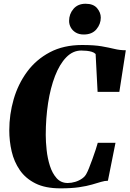

<svg xmlns="http://www.w3.org/2000/svg" viewBox="-20 -993 691 1024"><path d="M302 11.5Q221.5 11.5 168.8 -15Q116 -41.5 85.5 -86Q55 -130.5 42.2 -185.5Q29.5 -240.5 29.5 -298Q29.5 -383 53 -464Q76.5 -545 124.5 -610.2Q172.5 -675.5 245.8 -714.2Q319 -753 418 -753Q483 -753 522.5 -746Q562 -739 590.8 -732Q619.5 -725 651 -725L616.5 -503H500.5L490 -705Q482 -713 469.5 -716.8Q457 -720.5 442.5 -722Q428 -723.5 413.5 -723.5Q368.5 -723.5 333.2 -687.2Q298 -651 273.5 -587.8Q249 -524.5 236.5 -443.5Q224 -362.5 224 -273Q224 -236.5 228.8 -192.5Q233.5 -148.5 246.2 -108.5Q259 -68.5 282 -42.8Q305 -17 341 -17Q361 -17 381.5 -23.2Q402 -29.5 418.5 -41.2Q435 -53 442.5 -69.5Q447 -77 455.2 -97.8Q463.5 -118.5 472.8 -144.2Q482 -170 490 -193.8Q498 -217.5 501.5 -231.5H596L555.5 -29Q539 -29 519 -23Q499 -17 471 -8.8Q443 -0.5 402 5.5Q361 11.5 302 11.5ZM426.5 -809Q402 -809 384.5 -819.2Q367 -829.5 357.8 -846Q348.5 -862.5 348.5 -881.5Q348.5 -918.5 372 -945.8Q395.5 -973 436.5 -973Q478 -973 497.8 -949.5Q517.5 -926 517.5 -899Q517.5 -864.5 494.2 -836.8Q471 -809 426.5 -809Z"/></svg>

Font: Merriweather 144pt Black
Style: Italic
Weight: 900
Italic angle: -7.8°
Version: Version 2.101